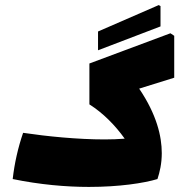

<svg xmlns="http://www.w3.org/2000/svg" viewBox="-20 -730 726 756"><path d="M612 -706 605 -710 366 -606V-532L612 -626ZM666 -589 651 -599 332 -480V-319C386 -285 434 -236 471 -184C446 -182 419 -181 392 -181C286 -181 165 -193 71 -207C51 -149 37 -87 30 -25C137 -3 240 6 330 6C450 6 547 -9 600 -25C609 -52 617 -86 617 -127C617 -193 597 -279 528 -381L666 -424Z"/></svg>

Font: FilmFarsi_V5 Display
Style: Regular
Weight: 400
Designer: Borna Izadpanah
Foundry: Borna Izadpanah
Version: Version 1.000;PS 001.000;hotconv 1.0.88;makeotf.lib2.5.64775